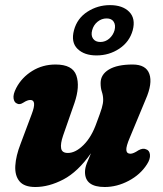

<svg xmlns="http://www.w3.org/2000/svg" viewBox="-20 -719 635 750"><path d="M550 -136Q564 -132 565.8 -114.8Q567.5 -97.5 554 -77Q528.5 -37 482.8 -12.8Q437 11.5 389 11.5Q312 11.5 312 -47Q312 -62.5 319 -80.8Q326 -99 335.5 -120.5Q284 -47.5 227.5 -18Q171 11.5 118 11.5Q74.5 11.5 56 -11Q37.5 -33.5 39.8 -71.8Q42 -110 60.5 -157.5L104 -273.5Q125 -328.5 98.5 -328.5Q87 -328.5 71 -318Q56.5 -308.5 46.5 -314.5Q35.5 -318.5 33 -334.5Q30.5 -350.5 43.5 -375.5Q65 -416.5 105.8 -441.8Q146.5 -467 197 -467Q263.5 -467 278.2 -424.2Q293 -381.5 271 -317L226.5 -189.5Q215.5 -157.5 218.8 -139.5Q222 -121.5 245 -121.5Q275 -121.5 306.5 -152.8Q338 -184 357.5 -240Q372 -278 377.5 -296.5Q383 -315 383 -329Q383 -345 378 -360Q373 -375 373 -394.5Q373 -428 405.5 -447.5Q438 -467 498 -467Q550.5 -467 563.5 -430Q576.5 -393 549 -330.5L487.5 -182.5Q472 -146.5 473.5 -132.5Q475 -118.5 489.5 -118.5Q501 -118.5 521 -132Q538.5 -141.5 550 -136ZM357 -502.5Q309 -502.5 282.8 -528.2Q256.5 -554 269 -601Q281.5 -647.5 321.5 -673.2Q361.5 -699 409.5 -699Q459 -699 484.8 -672.8Q510.5 -646.5 498.5 -601Q486 -555.5 446.2 -529Q406.5 -502.5 357 -502.5ZM396.5 -647Q377 -647 361.2 -634.2Q345.5 -621.5 340 -601Q334.5 -581 343.5 -568Q352.5 -555 372 -555Q391.5 -555 406.8 -568.2Q422 -581.5 427.5 -601Q432.5 -621 424.2 -634Q416 -647 396.5 -647Z"/></svg>

Font: Fraunces 72pt S100
Style: Bold Italic
Weight: 700
Italic angle: -16°
Version: Version 1.000; ttfautohint (v1.8.3)